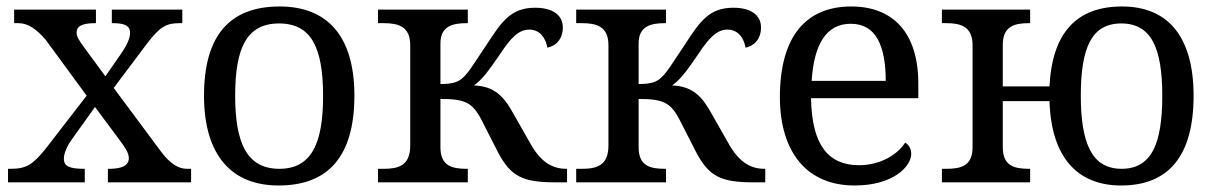

<svg xmlns="http://www.w3.org/2000/svg" viewBox="-20 -566 3780 596"><path d="M383.8 -464.8C383.8 -446.8 374 -426.8 358.9 -403.8L307.1 -329.1L241.2 -418.9C226.1 -439.9 217.8 -451.2 217.8 -464.8C217.8 -482.9 231.4 -494.1 274.9 -494.1H277.8V-536.1H23.9V-494.1H37.1C66.9 -494.1 93.8 -475.6 123 -440.9L249 -269L123 -106C83 -55.7 62 -42 14.2 -42H4.9V0H243.2V-42H240.2C195.3 -42 178.2 -50.3 178.2 -73.2C178.2 -94.2 192.9 -120.1 205.1 -136.2L274.9 -233.9L341.8 -144C368.7 -108.4 379.9 -91.8 379.9 -75.2C379.9 -53.2 359.9 -42 319.8 -42H314.9V0H573.2V-42H560.1C535.2 -42 509.3 -56.2 480 -95.2L333 -293L436 -430.2C476.6 -483.9 497.1 -494.1 537.1 -494.1H545.9V-536.1H327.1V-494.1H330.1C360.8 -494.1 383.8 -488.8 383.8 -464.8Z M1080.1 -269C1080.1 -362.8 1058.6 -432.1 1018.6 -478C978.5 -523.9 920.4 -545.9 848.1 -545.9C693.4 -545.9 613.3 -456.1 613.3 -269C613.3 -175.3 635.3 -105.5 675.3 -59.1C715.3 -12.7 772.9 9.8 845.2 9.8C999 9.8 1080.1 -81.1 1080.1 -269ZM710 -269C710 -417 745.6 -493.2 846.2 -493.2C896.5 -493.2 930.7 -474.1 952.1 -437C973.6 -399.4 982.9 -343.3 982.9 -269C982.9 -194.8 974.1 -138.2 952.6 -100.1C931.2 -62 897.5 -42 847.2 -42C746.6 -42 710 -121.6 710 -269Z M1705.1 0H1740.2V-42H1737.3C1692.4 -42 1656.7 -65.4 1625.5 -122.1L1573.2 -213.9C1543.5 -268.1 1513.7 -298.3 1451.2 -300.8C1477.5 -319.3 1498 -348.1 1532.2 -397.9C1565.9 -449.2 1590.3 -474.1 1623 -474.1C1656.2 -474.1 1673.8 -447.8 1679.2 -418C1705.1 -423.3 1727.1 -443.8 1727.1 -481C1727.1 -517.6 1697.8 -542 1641.1 -542C1565.4 -542 1536.6 -498 1491.2 -428.2L1448.2 -363.8C1437 -346.7 1426.8 -334 1418.5 -326.2C1402.3 -310.1 1382.8 -305.2 1347.2 -305.2V-431.2C1347.2 -485.8 1386.2 -494.1 1429.2 -494.1H1432.1V-536.1H1153.3V-494.1H1171.4C1215.8 -494.1 1253.4 -484.4 1253.4 -425.8V-113.8C1253.4 -51.3 1215.8 -42 1171.4 -42H1153.3V0H1432.1V-42H1429.2C1383.8 -42 1347.2 -50.3 1347.2 -108.9V-258.8C1423.3 -258.8 1446.8 -248.5 1476.1 -190.9L1525.4 -94.2C1565.9 -17.1 1603.5 0 1705.1 0Z M2320.3 0H2355.5V-42H2352.5C2307.6 -42 2272 -65.4 2240.7 -122.1L2188.5 -213.9C2158.7 -268.1 2128.9 -298.3 2066.4 -300.8C2092.8 -319.3 2113.3 -348.1 2147.5 -397.9C2181.2 -449.2 2205.6 -474.1 2238.3 -474.1C2271.5 -474.1 2289.1 -447.8 2294.4 -418C2320.3 -423.3 2342.3 -443.8 2342.3 -481C2342.3 -517.6 2313 -542 2256.3 -542C2180.7 -542 2151.9 -498 2106.4 -428.2L2063.5 -363.8C2052.2 -346.7 2042 -334 2033.7 -326.2C2017.6 -310.1 1998 -305.2 1962.4 -305.2V-431.2C1962.4 -485.8 2001.5 -494.1 2044.4 -494.1H2047.4V-536.1H1768.6V-494.1H1786.6C1831.1 -494.1 1868.7 -484.4 1868.7 -425.8V-113.8C1868.7 -51.3 1831.1 -42 1786.6 -42H1768.6V0H2047.4V-42H2044.4C1999 -42 1962.4 -50.3 1962.4 -108.9V-258.8C2038.6 -258.8 2062 -248.5 2091.3 -190.9L2140.6 -94.2C2181.2 -17.1 2218.8 0 2320.3 0Z M2620.6 -492.2C2661.1 -492.2 2688 -474.6 2705.1 -443.4C2722.2 -412.1 2729.5 -367.7 2729.5 -314.9H2499.5C2506.8 -430.7 2546.4 -492.2 2620.6 -492.2ZM2400.9 -264.2C2400.9 -177.7 2422.9 -108.9 2462.4 -62C2502 -15.1 2560.5 9.8 2632.8 9.8C2752.4 9.8 2808.6 -48.8 2808.6 -88.9C2808.6 -106 2798.8 -119.1 2789.6 -123C2766.1 -86.4 2713.4 -53.2 2646.5 -53.2C2551.8 -53.2 2500 -114.7 2497.6 -261.2H2830.6V-307.1C2830.6 -464.8 2751.5 -545.9 2622.6 -545.9C2480.5 -545.9 2400.9 -451.2 2400.9 -264.2Z M3685.1 -269C3685.1 -362.8 3664.1 -432.1 3626 -478C3587.9 -523.9 3531.7 -545.9 3462.9 -545.9C3322.8 -545.9 3246.1 -465.3 3237.8 -297.9H3092.8V-426.8C3092.8 -485.8 3130.4 -494.1 3174.8 -494.1H3177.7V-536.1H2903.8V-494.1H2917C2961.4 -494.1 2999 -484.4 2999 -425.8V-108.9C2999 -50.3 2962.4 -42 2917 -42H2903.8V0H3177.7V-42H3174.8C3129.4 -42 3092.8 -50.3 3092.8 -108.9V-252H3237.8C3243.2 -76.2 3325.7 9.8 3460 9.8C3606.9 9.8 3685.1 -81.1 3685.1 -269ZM3335 -269C3335 -343.3 3343.3 -399.4 3363.3 -437C3382.8 -474.1 3414.1 -493.2 3460.9 -493.2C3553.7 -493.2 3587.9 -417 3587.9 -269C3587.9 -194.8 3579.6 -138.2 3560.1 -100.1C3540 -62 3508.3 -42 3461.9 -42C3415 -42 3383.3 -62 3363.8 -100.1C3343.8 -138.2 3335 -194.8 3335 -269Z"/></svg>

Font: The Erased English
Style: Regular
Weight: 400
Designer: Monotype Design team + ligartures altered by 180 Amsterdam
Foundry: Monotype Imaging Inc.
Version: Version 1.030;Glyphs 3.1.2 (3151)